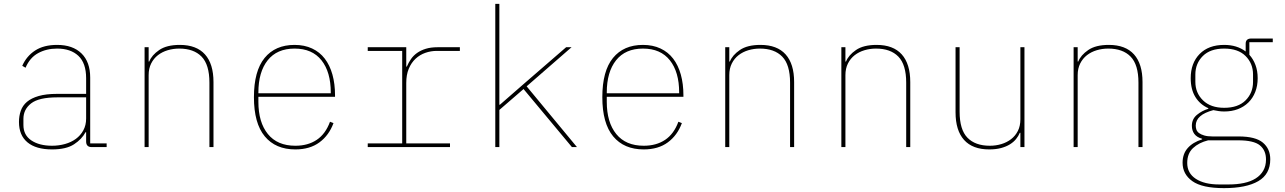

<svg xmlns="http://www.w3.org/2000/svg" viewBox="-20 -760 6640 992"><path d="M454 0Q425 0 425 -29V-77H422Q403 -41 362.5 -14.5Q322 12 249 12Q166 12 122 -24.5Q78 -61 78 -130Q78 -161 87.5 -188Q97 -215 119.5 -234Q142 -253 180 -264Q218 -275 275 -275H425V-356Q425 -434 385 -471.5Q345 -509 275 -509Q220 -509 177 -485.5Q134 -462 112 -410L95 -420Q117 -470 161.5 -499Q206 -528 275 -528Q356 -528 401 -484Q446 -440 446 -359V-19H531V0ZM249 -7Q284 -7 316 -16Q348 -25 372 -42.5Q396 -60 410.5 -86.5Q425 -113 425 -148V-257H276Q181 -257 141 -226Q101 -195 101 -146V-114Q101 -62 142 -34.5Q183 -7 249 -7Z M727 0V-516H748V-442H751Q764 -475 802.5 -501.5Q841 -528 909 -528Q995 -528 1039 -479Q1083 -430 1083 -336V0H1062V-333Q1062 -426 1021.5 -467.5Q981 -509 906 -509Q875 -509 846.5 -500.5Q818 -492 796 -475Q774 -458 761 -432Q748 -406 748 -372V0Z M1506 12Q1404 12 1348 -55.5Q1292 -123 1292 -258Q1292 -393 1347 -460.5Q1402 -528 1502 -528Q1553 -528 1592.5 -509.5Q1632 -491 1658 -457Q1684 -423 1697.5 -375Q1711 -327 1711 -267V-260H1315V-234Q1315 -128 1364 -67.5Q1413 -7 1506 -7Q1571 -7 1616.5 -37.5Q1662 -68 1685 -131L1703 -124Q1680 -61 1630.5 -24.5Q1581 12 1506 12ZM1502 -509Q1411 -509 1363 -448.5Q1315 -388 1315 -282V-278H1689V-282Q1689 -388 1641 -448.5Q1593 -509 1502 -509Z M1880 -19H2058V-497H1880V-516H2079V-416H2082Q2091 -437 2103.5 -455Q2116 -473 2135 -486.5Q2154 -500 2180 -508Q2206 -516 2241 -516H2356V-497H2237Q2206 -497 2177.5 -487Q2149 -477 2127 -456.5Q2105 -436 2092 -405Q2079 -374 2079 -331V-19H2305V0H1880Z M2539 -740H2560V-219H2563L2681 -322L2905 -516H2933L2701 -314L2961 0H2935L2685 -300L2560 -192V0H2539Z M3306 12Q3204 12 3148 -55.5Q3092 -123 3092 -258Q3092 -393 3147 -460.5Q3202 -528 3302 -528Q3353 -528 3392.5 -509.5Q3432 -491 3458 -457Q3484 -423 3497.5 -375Q3511 -327 3511 -267V-260H3115V-234Q3115 -128 3164 -67.5Q3213 -7 3306 -7Q3371 -7 3416.5 -37.5Q3462 -68 3485 -131L3503 -124Q3480 -61 3430.5 -24.5Q3381 12 3306 12ZM3302 -509Q3211 -509 3163 -448.5Q3115 -388 3115 -282V-278H3489V-282Q3489 -388 3441 -448.5Q3393 -509 3302 -509Z M3727 0V-516H3748V-442H3751Q3764 -475 3802.5 -501.5Q3841 -528 3909 -528Q3995 -528 4039 -479Q4083 -430 4083 -336V0H4062V-333Q4062 -426 4021.5 -467.5Q3981 -509 3906 -509Q3875 -509 3846.5 -500.5Q3818 -492 3796 -475Q3774 -458 3761 -432Q3748 -406 3748 -372V0Z M4327 0V-516H4348V-442H4351Q4364 -475 4402.5 -501.5Q4441 -528 4509 -528Q4595 -528 4639 -479Q4683 -430 4683 -336V0H4662V-333Q4662 -426 4621.5 -467.5Q4581 -509 4506 -509Q4475 -509 4446.5 -500.5Q4418 -492 4396 -475Q4374 -458 4361 -432Q4348 -406 4348 -372V0Z M5252 -74H5249Q5242 -57 5229.5 -41.5Q5217 -26 5197.5 -14Q5178 -2 5151.5 5Q5125 12 5091 12Q5005 12 4961 -37Q4917 -86 4917 -180V-516H4938V-183Q4938 -90 4978.5 -48.5Q5019 -7 5094 -7Q5125 -7 5153.5 -15.5Q5182 -24 5204 -41Q5226 -58 5239 -83.5Q5252 -109 5252 -144V-516H5273V0H5252Z M5527 0V-516H5548V-442H5551Q5564 -475 5602.5 -501.5Q5641 -528 5709 -528Q5795 -528 5839 -479Q5883 -430 5883 -336V0H5862V-333Q5862 -426 5821.5 -467.5Q5781 -509 5706 -509Q5675 -509 5646.5 -500.5Q5618 -492 5596 -475Q5574 -458 5561 -432Q5548 -406 5548 -372V0Z M6543 63Q6543 140 6481 176Q6419 212 6304 212Q6191 212 6140.5 176Q6090 140 6090 81Q6090 35 6116.5 5Q6143 -25 6191 -40V-43Q6163 -51 6150.5 -68.5Q6138 -86 6138 -110Q6138 -145 6164 -166.5Q6190 -188 6223 -198V-201Q6180 -220 6156 -259Q6132 -298 6132 -356Q6132 -434 6178 -481Q6224 -528 6305 -528Q6371 -528 6416 -494V-534Q6416 -561 6445 -561H6556V-542H6435V-477Q6455 -455 6466.5 -424.5Q6478 -394 6478 -356Q6478 -317 6465.5 -285Q6453 -253 6430 -230.5Q6407 -208 6375.5 -196Q6344 -184 6305 -184Q6290 -184 6277 -186Q6264 -188 6249 -191Q6158 -167 6158 -111Q6158 -100 6161.5 -90Q6165 -80 6175 -72.5Q6185 -65 6202 -60Q6219 -55 6245 -55H6380Q6467 -55 6505 -23Q6543 9 6543 63ZM6521 64Q6521 17 6489.5 -9Q6458 -35 6377 -35H6222Q6174 -23 6144 5Q6114 33 6114 82Q6114 135 6158.5 164Q6203 193 6279 193H6328Q6371 193 6406.5 185.5Q6442 178 6467.5 162Q6493 146 6507 121.5Q6521 97 6521 64ZM6305 -203Q6377 -203 6415.5 -241.5Q6454 -280 6454 -337V-375Q6454 -432 6415.5 -470.5Q6377 -509 6305 -509Q6233 -509 6194.5 -470.5Q6156 -432 6156 -375V-337Q6156 -280 6195.5 -241.5Q6235 -203 6305 -203Z"/></svg>

Font: IBM Plex Mono Thin
Style: Regular
Weight: 100
Monospace: yes
Designer: Mike Abbink, Paul van der Laan, Pieter van Rosmalen
Foundry: Bold Monday
Version: Version 2.3